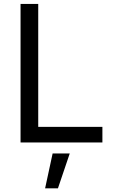

<svg xmlns="http://www.w3.org/2000/svg" viewBox="-20 -748 605 1008"><path d="M87.9 0V-727.5H180.7V-82H517.6V0ZM216.8 240.7 256.3 57.6H346.2L284.2 240.7Z"/></svg>

Font: Inter
Style: Regular
Weight: 400
Designer: Rasmus Andersson
Foundry: rsms
Version: Version 4.001;git-9221beed3